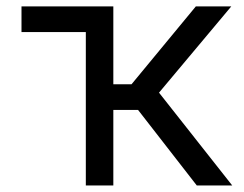

<svg xmlns="http://www.w3.org/2000/svg" viewBox="-20 -565 742 585"><path d="M241.5 0V-467.3H45.5V-545.5H325.3V-308.2H380.7L576.7 -545.5H684.7L464.5 -282.7L687.5 0H579.5L400.6 -230.1H325.3V0Z"/></svg>

Font: Inter Alia
Style: Regular
Weight: 400
Designer: Rasmus Andersson (Latin, Greek, Cyrillic etc.) and Evan from Shavian.info (Shavian, old style figures)
Foundry: Shavian.info
Version: Version 0.001;git-37ab20767